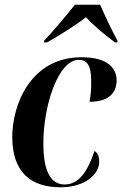

<svg xmlns="http://www.w3.org/2000/svg" viewBox="-20 -786 519 815"><path d="M167 -613 166 -606H180C238 -639 306 -682 345 -713C373 -682 414 -646 468 -606H478L479 -613C459 -648 422 -726 405 -766H298C260 -719 210 -658 167 -613ZM237 9C342 9 401 -47 401 -99C401 -126 392 -139 381 -145C349 -48 309 -3 254 -3C197 -3 164 -56 164 -177C164 -340 228 -532 314 -532C348 -532 367 -510 367 -445C368 -409 365 -379 360 -354C448 -354 475 -398 475 -444C475 -497 437 -543 326 -543C110 -543 32 -341 32 -205C32 -57 109 9 237 9Z"/></svg>

Font: Noto Serif Display Condensed
Style: Bold Italic
Weight: 700
Width: 3
Italic angle: -12°
Designer: Monotype Design Team
Foundry: Monotype Imaging Inc.
Version: Version 2.009